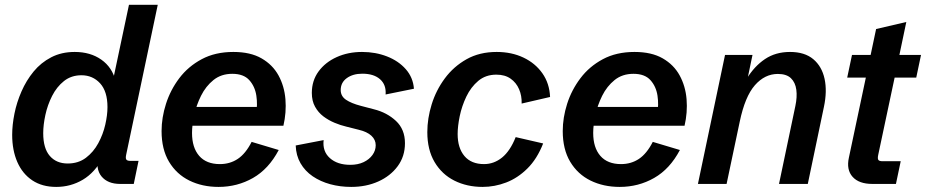

<svg xmlns="http://www.w3.org/2000/svg" viewBox="-20 -752 3786 785"><path d="M210 12.2Q152.3 12.2 112.1 -14.6Q71.8 -41.5 50.8 -89.6Q29.8 -137.7 29.8 -200.7Q29.8 -241.2 39.1 -287.4Q48.3 -333.5 67.9 -378.2Q87.4 -422.9 117.4 -459.5Q147.5 -496.1 189.5 -517.8Q231.4 -539.6 285.6 -539.6Q349.6 -539.6 394.3 -508.1Q439 -476.6 452.6 -420.9L439.9 -414.1L507.3 -732.4H625L496.1 -120.6Q492.7 -105.5 496.3 -99.9Q500 -94.2 513.7 -94.2H546.4L526.9 0H471.2Q420.4 0 395 -30.8Q369.6 -61.5 382.8 -118.2L385.3 -129.4L402.3 -110.4Q368.7 -46.9 318.8 -17.3Q269 12.2 210 12.2ZM256.8 -83.5Q300.3 -83.5 331.3 -106.9Q362.3 -130.4 381.8 -166.5Q401.4 -202.6 410.4 -242.2Q419.4 -281.7 419.4 -314Q419.4 -378.4 389.2 -411.4Q358.9 -444.3 313 -444.3Q271.5 -444.3 241.7 -420.7Q211.9 -397 193.1 -359.9Q174.3 -322.8 165.5 -282Q156.7 -241.2 156.7 -207.5Q156.7 -145.5 183.6 -114.5Q210.4 -83.5 256.8 -83.5Z M873.5 12.2Q807.1 12.2 754.4 -13.7Q701.7 -39.6 671.1 -90.6Q640.6 -141.6 640.6 -216.3Q640.6 -271 658.7 -327.6Q676.8 -384.3 713.1 -432.4Q749.5 -480.5 804.7 -510Q859.9 -539.6 934.1 -539.6Q1003.9 -539.6 1049.3 -513.4Q1094.7 -487.3 1118.7 -443.6Q1142.6 -399.9 1147 -346.2Q1151.4 -292.5 1138.7 -237.8H722.2L737.8 -314.9H1049.8L1026.9 -287.1Q1033.7 -323.2 1028.1 -360.8Q1022.5 -398.4 999.3 -424.3Q976.1 -450.2 929.7 -450.2Q884.3 -450.2 852.8 -424.8Q821.3 -399.4 802 -360.6Q782.7 -321.8 773.9 -281Q765.1 -240.2 765.1 -208.5Q765.1 -148.4 794.4 -114.7Q823.7 -81.1 878.9 -81.1Q920.4 -81.1 952.4 -102.5Q984.4 -124 1008.8 -171.9L1119.6 -138.7Q1078.6 -61 1014.4 -24.4Q950.2 12.2 873.5 12.2Z M1416 12.2Q1370.6 12.2 1330.3 1.2Q1290 -9.8 1258.5 -31.2Q1227.1 -52.7 1208.7 -84.5Q1190.4 -116.2 1189 -157.2L1303.2 -179.2Q1297.9 -133.3 1328.6 -105.7Q1359.4 -78.1 1412.1 -78.1Q1443.4 -78.1 1466.6 -89.1Q1489.7 -100.1 1502.9 -118.4Q1516.1 -136.7 1516.1 -158.2Q1516.1 -180.7 1498.5 -197Q1481 -213.4 1445.8 -221.7L1395.5 -234.4Q1372.6 -239.7 1347.9 -250Q1323.2 -260.3 1302.2 -276.1Q1281.2 -292 1268.1 -315.7Q1254.9 -339.4 1254.9 -372.1Q1254.9 -422.4 1282.5 -460Q1310.1 -497.6 1356.7 -518.6Q1403.3 -539.6 1460.4 -539.6Q1515.6 -539.6 1562.5 -521.2Q1609.4 -502.9 1639.2 -469Q1668.9 -435.1 1672.4 -389.2L1556.6 -365.7Q1559.6 -405.3 1533.9 -428Q1508.3 -450.7 1461.4 -450.7Q1422.9 -450.7 1397.9 -432.6Q1373 -414.6 1373 -383.8Q1373 -358.9 1394.5 -344.2Q1416 -329.6 1455.1 -319.3L1508.8 -305.2Q1562 -292 1598.9 -257.6Q1635.7 -223.1 1635.7 -166.5Q1635.7 -112.8 1606 -72.5Q1576.2 -32.2 1526.6 -10Q1477.1 12.2 1416 12.2Z M1953.1 12.2Q1889.2 12.2 1837.9 -13.4Q1786.6 -39.1 1756.8 -89.4Q1727.1 -139.6 1727.1 -211.9Q1727.1 -267.6 1744.9 -325.2Q1762.7 -382.8 1798.6 -431.4Q1834.5 -480 1887.5 -509.8Q1940.4 -539.6 2010.7 -539.6Q2071.8 -539.6 2120.1 -516.6Q2168.5 -493.7 2197.5 -452.4Q2226.6 -411.1 2229 -355.5L2112.8 -328.6Q2113.8 -360.4 2102.3 -387.2Q2090.8 -414.1 2067.6 -430.4Q2044.4 -446.8 2009.3 -446.8Q1965.8 -446.8 1935.5 -421.4Q1905.3 -396 1886.7 -357.2Q1868.2 -318.4 1859.6 -277.1Q1851.1 -235.8 1851.1 -204.1Q1851.1 -147 1878.9 -114Q1906.7 -81.1 1959 -81.1Q1999.5 -81.1 2032.7 -107.9Q2065.9 -134.8 2088.4 -191.4L2200.7 -165.5Q2175.8 -102.1 2136.2 -63Q2096.7 -23.9 2049.6 -5.9Q2002.4 12.2 1953.1 12.2Z M2513.7 12.2Q2447.3 12.2 2394.5 -13.7Q2341.8 -39.6 2311.3 -90.6Q2280.8 -141.6 2280.8 -216.3Q2280.8 -271 2298.8 -327.6Q2316.9 -384.3 2353.3 -432.4Q2389.6 -480.5 2444.8 -510Q2500 -539.6 2574.2 -539.6Q2644 -539.6 2689.5 -513.4Q2734.9 -487.3 2758.8 -443.6Q2782.7 -399.9 2787.1 -346.2Q2791.5 -292.5 2778.8 -237.8H2362.3L2377.9 -314.9H2689.9L2667 -287.1Q2673.8 -323.2 2668.2 -360.8Q2662.6 -398.4 2639.4 -424.3Q2616.2 -450.2 2569.8 -450.2Q2524.4 -450.2 2492.9 -424.8Q2461.4 -399.4 2442.1 -360.6Q2422.9 -321.8 2414.1 -281Q2405.3 -240.2 2405.3 -208.5Q2405.3 -148.4 2434.6 -114.7Q2463.9 -81.1 2519 -81.1Q2560.5 -81.1 2592.5 -102.5Q2624.5 -124 2648.9 -171.9L2759.8 -138.7Q2718.8 -61 2654.5 -24.4Q2590.3 12.2 2513.7 12.2Z M2833.5 0 2944.3 -527.3H3056.6L3031.7 -407.7L3032.7 -429.7Q3064 -481 3107.4 -510.3Q3150.9 -539.6 3210 -539.6Q3270 -539.6 3305.2 -510Q3340.3 -480.5 3351.3 -429.7Q3362.3 -378.9 3348.6 -314.9L3282.7 0H3165L3231.9 -318.8Q3239.7 -355.5 3235.8 -385Q3231.9 -414.6 3213.9 -432.1Q3195.8 -449.7 3160.2 -449.7Q3106.9 -449.7 3066.4 -403.6Q3025.9 -357.4 3004.4 -254.4L2950.7 0Z M3546.9 0Q3491.7 0 3465.8 -29.1Q3439.9 -58.1 3450.7 -107.4L3520 -434.6H3443.8L3463.4 -527.3H3539.6L3562 -633.3L3685.5 -662.1L3657.2 -527.3H3745.6L3726.1 -434.6H3637.7L3570.8 -119.6Q3567.4 -104 3571 -98.4Q3574.7 -92.8 3588.4 -92.8H3662.6L3643.1 0Z"/></svg>

Font: Schibsted Grotesk SemiBold
Style: Italic
Weight: 600
Italic angle: -12°
Designer: Bakken & Baeck AS, Henrik Kongsvoll
Foundry: Schibsted ASA
Version: Version 1.100;gftools[0.9.25]